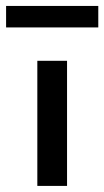

<svg xmlns="http://www.w3.org/2000/svg" viewBox="-80 -610 342 630"><path d="M140 0H42.5V-410.5H140ZM242.5 -520H-60V-590.5H242.5Z"/></svg>

Font: Lucymar Sans Medium
Style: Regular
Weight: 500
Foundry: The League of Moveable Type (original font) / Main changes by Cristiano Sobral with portions from Mirco Monsees
Version: Version 2.001;August 30, 2020;FontCreator 13.0.0.2681 64-bit